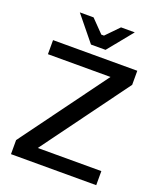

<svg xmlns="http://www.w3.org/2000/svg" viewBox="-160 -990 913 1090"><g transform="rotate(20 296.5 -445.0)"><path d="M39 -85 420 -605H42V-690H551V-605L170 -85H554V0H39ZM341 -740H253L131 -890H214L289 -813H305L380 -890H463Z"/></g></svg>

Font: Mozilla Text BETA Medium
Style: Regular
Weight: 500
Designer: Studio DRAMA
Foundry: Studio DRAMA
Version: Version 0.100